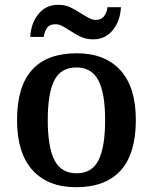

<svg xmlns="http://www.w3.org/2000/svg" viewBox="-20 -770 636 800"><path d="M51 -270Q51 -548 300 -548Q417 -548 481.5 -477.5Q546 -407 546 -270Q546 -130 483 -60Q420 10 297 10Q180 10 115.5 -61Q51 -132 51 -270ZM418 -270Q418 -381 390 -435Q362 -489 298 -489Q234 -489 206.5 -435.5Q179 -382 179 -270Q179 -157 207 -102.5Q235 -48 299 -48Q363 -48 390.5 -102.5Q418 -157 418 -270ZM269 -644Q247 -658 235.5 -663.5Q224 -669 211 -669Q187 -669 176.5 -654.5Q166 -640 162 -616H106Q109 -673 140 -711.5Q171 -750 223 -750Q250 -750 272 -740Q294 -730 321 -712Q342 -699 354.5 -693Q367 -687 379 -687Q420 -687 428 -740H484Q481 -683 450 -644.5Q419 -606 368 -606Q341 -606 318.5 -616Q296 -626 269 -644Z"/></svg>

Font: Noto Serif SemiBold
Style: Regular
Weight: 600
Designer: Monotype Design Team
Foundry: Monotype Imaging Inc.
Version: Version 1.001